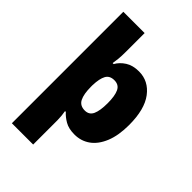

<svg xmlns="http://www.w3.org/2000/svg" viewBox="-288 -869 1218 1218"><g transform="rotate(45 321.5 -260.0)"><path d="M600 -278Q600 -184 573.5 -119.5Q547 -55 501.5 -22.5Q456 10 397 10Q345 10 311.5 -9.5Q278 -29 257 -53H250Q253 -38 255 -16.5Q257 5 257 21V240H66V-760H257V-592Q257 -552 254 -524.5Q251 -497 248 -482H257Q276 -516 312.5 -539.5Q349 -563 404 -563Q490 -563 545 -490.5Q600 -418 600 -278ZM406 -280Q406 -345 390 -379Q374 -413 333 -413Q292 -413 275.5 -383Q259 -353 257 -293V-279Q257 -213 274.5 -178.5Q292 -144 336 -144Q375 -144 390.5 -178.5Q406 -213 406 -280Z"/></g></svg>

Font: Noto Sans Black
Style: Regular
Weight: 900
Designer: Monotype Design Team
Foundry: Monotype Imaging Inc.
Version: Version 2.007